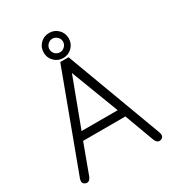

<svg xmlns="http://www.w3.org/2000/svg" viewBox="-192 -919 968 1052"><g transform="rotate(-30 292.0 -392.5)"><path d="M48.8 15.6Q41 15.6 32.2 9.8Q23.4 3.9 23.4 -8.8Q23.4 -15.6 26.4 -24.4L252 -630.9H304.7L530.3 -24.4Q533.2 -15.6 533.2 -8.8Q533.2 3.9 524.4 9.8Q515.6 15.6 507.8 15.6Q491.2 15.6 481.4 -6.8L412.1 -194.3H144.5L75.2 -6.8Q65.4 15.6 48.8 15.6ZM277.3 -546.9 164.1 -245.1H392.6ZM235.4 -720.7Q235.4 -703.1 248 -690.4Q260.7 -677.7 278.3 -677.7Q294.9 -677.7 308.1 -690.4Q321.3 -703.1 321.3 -720.7Q321.3 -738.3 308.1 -751Q294.9 -763.7 278.3 -763.7Q260.7 -763.7 248 -750.5Q235.4 -737.3 235.4 -720.7ZM222.2 -776.9Q245.1 -799.8 278.3 -799.8Q311.5 -799.8 334.5 -776.9Q357.4 -753.9 357.4 -720.7Q357.4 -687.5 334.5 -664.6Q311.5 -641.6 278.3 -641.6Q245.1 -641.6 222.2 -664.6Q199.2 -687.5 199.2 -720.7Q199.2 -753.9 222.2 -776.9Z"/></g></svg>

Font: Jura
Style: Book
Weight: 400
Version: Version 2.3